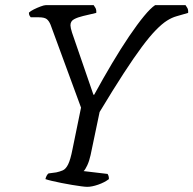

<svg xmlns="http://www.w3.org/2000/svg" viewBox="-20 -724 749 744"><path d="M318 0Q311 0 295.5 -2Q280 -4 259 -7.5Q238 -11 218 -15Q198 -19 181 -23Q164 -27 156 -30Q158 -38 161 -43.5Q164 -49 168 -52L198 -56Q212 -59 223.5 -64Q235 -69 244 -87Q253 -105 261 -146L294 -307L176 -628Q170 -643 161 -650Q152 -657 130 -657H99Q97 -659 94.5 -663.5Q92 -668 92 -675Q98 -681 111 -687.5Q124 -694 137.5 -699Q151 -704 157 -704H343Q346 -700 350 -693Q354 -686 353 -674L302 -662Q281 -657 267 -649.5Q253 -642 253 -626Q253 -622 254.5 -614.5Q256 -607 259 -598L342 -357H345Q380 -421 414.5 -479Q449 -537 480.5 -583.5Q512 -630 538 -661.5Q564 -693 581 -704H699Q702 -700 706 -693Q710 -686 709 -674L664 -661Q646 -656 627 -644Q608 -632 584 -607.5Q560 -583 529.5 -542Q499 -501 459 -439.5Q419 -378 366 -290L331 -123Q326 -100 318 -83Q310 -66 304 -61L397 -50Q399 -47 400.5 -42.5Q402 -38 402 -30Q385 -17 360.5 -8.5Q336 0 318 0Z"/></svg>

Font: Texturina 12pt ExtraLight
Style: Italic
Weight: 250
Italic angle: -11°
Designer: Guillermo Torres Carreño
Foundry: Omnibus-Type
Version: Version 1.002